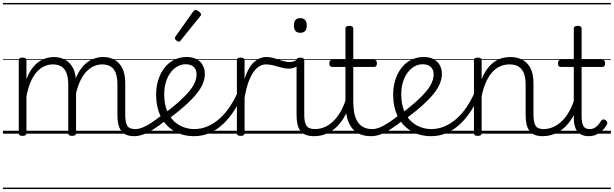

<svg xmlns="http://www.w3.org/2000/svg" viewBox="-20 -905 4156 1300"><path d="M890 17Q858 17 836 8Q814 -1 800.5 -19.5Q787 -38 781 -64.5Q775 -91 775 -126V-332Q775 -376 765 -406.5Q755 -437 732 -453Q709 -469 671 -469Q643 -469 614.5 -456.5Q586 -444 561 -416Q536 -388 516.5 -342Q497 -296 486 -229H462Q468 -311 489.5 -366.5Q511 -422 541.5 -456Q572 -490 608 -504.5Q644 -519 678 -519Q720 -519 754 -501Q788 -483 808 -444Q828 -405 828 -341V-128Q828 -77 841.5 -54Q855 -31 896 -31Q905 -31 909.5 -23.5Q914 -16 913.5 -7Q913 2 907.5 9.5Q902 17 890 17ZM132 15Q119 15 113 10.5Q107 6 107 -4V-496Q107 -506 113 -510.5Q119 -515 132 -515Q146 -515 152.5 -510.5Q159 -506 159 -496V-370Q176 -413 198 -442.5Q220 -472 245.5 -488.5Q271 -505 296 -512Q321 -519 343 -519Q386 -519 420 -501Q454 -483 474.5 -444Q495 -405 495 -341V-4Q495 6 488 10.5Q481 15 468 15Q454 15 448 10.5Q442 6 442 -4V-332Q442 -376 431.5 -406.5Q421 -437 398 -453Q375 -469 337 -469Q310 -469 283.5 -458Q257 -447 232.5 -421.5Q208 -396 189.5 -355Q171 -314 159 -254V-4Q159 6 152.5 10.5Q146 15 132 15ZM0 365H964V375H0ZM0 -20H964V0H0ZM0 -505H964V-500H0ZM0 -885H964V-875H0Z M889 17Q878 17 872.5 9.5Q867 2 867.5 -7Q868 -16 875 -23.5Q882 -31 895 -31Q918 -31 944 -41Q970 -51 1003 -72.5Q1036 -94 1080 -129Q1087 -135 1095 -132Q1103 -129 1108 -122Q1113 -115 1112.5 -106Q1112 -97 1104 -91Q1057 -54 1018.5 -29.5Q980 -5 948.5 6Q917 17 889 17ZM964 365V375ZM964 -20V0ZM964 -505V-500ZM964 -885V-875Z M1093 -136Q1151 -180 1192.5 -217Q1234 -254 1260.5 -286Q1287 -318 1299 -346.5Q1311 -375 1311 -401Q1311 -435 1291 -452.5Q1271 -470 1237 -470Q1210 -470 1184 -456.5Q1158 -443 1137.5 -417Q1117 -391 1104.5 -353Q1092 -315 1092 -267Q1092 -203 1110 -158Q1128 -113 1157.5 -85Q1187 -57 1223 -44Q1259 -31 1295 -31Q1307 -31 1312.5 -23.5Q1318 -16 1318 -7Q1318 2 1312.5 9.5Q1307 17 1295 17Q1217 17 1158.5 -18Q1100 -53 1068.5 -116.5Q1037 -180 1037 -265Q1037 -317 1051.5 -363.5Q1066 -410 1093 -445Q1120 -480 1158.5 -499.5Q1197 -519 1244 -519Q1286 -519 1313.5 -503Q1341 -487 1354 -461Q1367 -435 1367 -405Q1367 -373 1353.5 -339.5Q1340 -306 1311.5 -270.5Q1283 -235 1238.5 -194.5Q1194 -154 1131 -107ZM964 365H1452V375H964ZM964 -20H1452V0H964ZM964 -505H1452V-500H964ZM964 -885H1452V-875H964Z M1294 17Q1286 17 1281 10Q1276 3 1276 -6.5Q1276 -16 1281 -23.5Q1286 -31 1294 -31Q1343 -31 1386.5 -50Q1430 -69 1466.5 -101.5Q1503 -134 1533 -178Q1563 -222 1585 -271Q1590 -280 1598.5 -279Q1607 -278 1613.5 -271Q1620 -264 1616 -255Q1596 -204 1565 -155.5Q1534 -107 1493.5 -68Q1453 -29 1403 -6Q1353 17 1294 17ZM1452 365V375ZM1452 -20V0ZM1452 -505V-500ZM1452 -885V-875Z M1191 -623Q1184 -623 1174 -631Q1164 -639 1164 -647Q1164 -649 1165.5 -651.5Q1167 -654 1169 -659L1288 -827Q1291 -832 1295 -834.5Q1299 -837 1305 -837Q1311 -837 1319.5 -832Q1328 -827 1334.5 -820.5Q1341 -814 1341 -808Q1341 -803 1340 -800.5Q1339 -798 1334 -793L1204 -632Q1198 -623 1191 -623Z M1609 15Q1596 15 1590 10.5Q1584 6 1584 -4V-496Q1584 -506 1590 -510.5Q1596 -515 1609 -515Q1623 -515 1629.5 -510.5Q1636 -506 1636 -496V-370Q1649 -412 1666 -441Q1683 -470 1702.5 -487Q1722 -504 1742 -511.5Q1762 -519 1782 -519Q1792 -519 1797.5 -511.5Q1803 -504 1803 -494Q1803 -484 1797.5 -476.5Q1792 -469 1781 -469Q1758 -469 1736 -456Q1714 -443 1695 -415.5Q1676 -388 1661 -345.5Q1646 -303 1636 -243V-4Q1636 6 1629.5 10.5Q1623 15 1609 15ZM1452 365H1856V375H1452ZM1452 -20H1856V0H1452ZM1452 -505H1856V-500H1452ZM1452 -885H1856V-875H1452Z M1936 -440Q1912 -440 1885.5 -447.5Q1859 -455 1832 -462Q1805 -469 1780 -469Q1769 -469 1763.5 -476.5Q1758 -484 1758 -494Q1758 -504 1764 -511.5Q1770 -519 1781 -519Q1810 -519 1837.5 -510.5Q1865 -502 1891.5 -493.5Q1918 -485 1942 -485Q1956 -485 1968 -489Q1980 -493 1991 -501Q1999 -508 2006.5 -503.5Q2014 -499 2016.5 -490Q2019 -481 2011 -473Q1992 -454 1973.5 -447Q1955 -440 1936 -440ZM1856 365V375ZM1856 -20V0ZM1856 -505V-500ZM1856 -885V-875Z M2107 17Q2074 17 2050.5 8Q2027 -1 2013.5 -19.5Q2000 -38 1994 -64.5Q1988 -91 1988 -126V-496Q1988 -506 1994.5 -510.5Q2001 -515 2013 -515Q2027 -515 2033.5 -510.5Q2040 -506 2040 -496V-128Q2040 -77 2055 -54Q2070 -31 2114 -31Q2123 -31 2127.5 -23.5Q2132 -16 2131.5 -7Q2131 2 2125 9.5Q2119 17 2107 17ZM2013 -683Q1991 -683 1980.5 -695.5Q1970 -708 1970 -732Q1970 -757 1980.5 -769.5Q1991 -782 2013 -782Q2035 -782 2046 -769.5Q2057 -757 2057 -732Q2057 -707 2046 -695Q2035 -683 2013 -683ZM1856 365H2181V375H1856ZM1856 -20H2181V0H1856ZM1856 -505H2181V-500H1856ZM1856 -885H2181V-875H1856Z M2106 17Q2095 17 2089.5 9.5Q2084 2 2084.5 -7Q2085 -16 2092 -23.5Q2099 -31 2112 -31Q2147 -31 2179 -45Q2211 -59 2238.5 -86Q2266 -113 2288 -152.5Q2310 -192 2325 -243Q2328 -253 2337 -253Q2346 -253 2353 -246.5Q2360 -240 2357 -230Q2342 -171 2318 -125.5Q2294 -80 2261.5 -48Q2229 -16 2190 0.5Q2151 17 2106 17ZM2181 365V375ZM2181 -20V0ZM2181 -505V-500ZM2181 -885V-875Z M2494 17Q2447 17 2414 2Q2381 -13 2360 -42Q2339 -71 2329 -112.5Q2319 -154 2319 -206V-452H2229Q2219 -452 2214.5 -458Q2210 -464 2210 -476Q2210 -489 2214.5 -494.5Q2219 -500 2229 -500H2319V-711Q2319 -721 2325.5 -725.5Q2332 -730 2345 -730Q2358 -730 2365 -725.5Q2372 -721 2372 -711V-500H2512Q2523 -500 2527.5 -494.5Q2532 -489 2532 -476Q2532 -464 2527.5 -458Q2523 -452 2512 -452H2372V-217Q2372 -178 2378 -144Q2384 -110 2398.5 -85Q2413 -60 2438 -45.5Q2463 -31 2501 -31Q2511 -31 2516 -23.5Q2521 -16 2520.5 -7Q2520 2 2513.5 9.5Q2507 17 2494 17ZM2181 365H2569V375H2181ZM2181 -20H2569V0H2181ZM2181 -505H2569V-500H2181ZM2181 -885H2569V-875H2181Z M2494 17Q2483 17 2477.5 9.5Q2472 2 2472.5 -7Q2473 -16 2480 -23.5Q2487 -31 2500 -31Q2523 -31 2549 -41Q2575 -51 2608 -72.5Q2641 -94 2685 -129Q2692 -135 2700 -132Q2708 -129 2713 -122Q2718 -115 2717.5 -106Q2717 -97 2709 -91Q2662 -54 2623.5 -29.5Q2585 -5 2553.5 6Q2522 17 2494 17ZM2569 365V375ZM2569 -20V0ZM2569 -505V-500ZM2569 -885V-875Z M2698 -136Q2756 -180 2797.5 -217Q2839 -254 2865.5 -286Q2892 -318 2904 -346.5Q2916 -375 2916 -401Q2916 -435 2896 -452.5Q2876 -470 2842 -470Q2815 -470 2789 -456.5Q2763 -443 2742.5 -417Q2722 -391 2709.5 -353Q2697 -315 2697 -267Q2697 -203 2715 -158Q2733 -113 2762.5 -85Q2792 -57 2828 -44Q2864 -31 2900 -31Q2912 -31 2917.5 -23.5Q2923 -16 2923 -7Q2923 2 2917.5 9.5Q2912 17 2900 17Q2822 17 2763.5 -18Q2705 -53 2673.5 -116.5Q2642 -180 2642 -265Q2642 -317 2656.5 -363.5Q2671 -410 2698 -445Q2725 -480 2763.5 -499.5Q2802 -519 2849 -519Q2891 -519 2918.5 -503Q2946 -487 2959 -461Q2972 -435 2972 -405Q2972 -373 2958.5 -339.5Q2945 -306 2916.5 -270.5Q2888 -235 2843.5 -194.5Q2799 -154 2736 -107ZM2569 365H3057V375H2569ZM2569 -20H3057V0H2569ZM2569 -505H3057V-500H2569ZM2569 -885H3057V-875H2569Z M2899 17Q2891 17 2886 10Q2881 3 2881 -6.5Q2881 -16 2886 -23.5Q2891 -31 2899 -31Q2948 -31 2991.5 -50Q3035 -69 3071.5 -101.5Q3108 -134 3138 -178Q3168 -222 3190 -271Q3195 -280 3203.5 -279Q3212 -278 3218.5 -271Q3225 -264 3221 -255Q3201 -204 3170 -155.5Q3139 -107 3098.5 -68Q3058 -29 3008 -6Q2958 17 2899 17ZM3057 365V375ZM3057 -20V0ZM3057 -505V-500ZM3057 -885V-875Z M3655 17Q3623 17 3600.5 8Q3578 -1 3564.5 -19.5Q3551 -38 3545 -64.5Q3539 -91 3539 -126V-332Q3539 -376 3528 -406.5Q3517 -437 3493 -453Q3469 -469 3429 -469Q3400 -469 3371.5 -458Q3343 -447 3318 -421.5Q3293 -396 3273 -354.5Q3253 -313 3241 -252V-4Q3241 6 3234.5 10.5Q3228 15 3214 15Q3201 15 3195 10.5Q3189 6 3189 -4V-496Q3189 -506 3195 -510.5Q3201 -515 3214 -515Q3228 -515 3234.5 -510.5Q3241 -506 3241 -496V-368Q3258 -411 3280.5 -440.5Q3303 -470 3329 -487.5Q3355 -505 3382 -512Q3409 -519 3435 -519Q3480 -519 3515.5 -501Q3551 -483 3571.5 -444Q3592 -405 3592 -341V-128Q3592 -77 3606 -54Q3620 -31 3661 -31Q3671 -31 3675.5 -23.5Q3680 -16 3679.5 -7Q3679 2 3673 9.5Q3667 17 3655 17ZM3057 365H3728V375H3057ZM3057 -20H3728V0H3057ZM3057 -505H3728V-500H3057ZM3057 -885H3728V-875H3057Z M3653 17Q3642 17 3636.5 9.5Q3631 2 3631.5 -7Q3632 -16 3639 -23.5Q3646 -31 3659 -31Q3694 -31 3726 -45Q3758 -59 3785.5 -86Q3813 -113 3835 -152.5Q3857 -192 3872 -243Q3875 -253 3884 -253Q3893 -253 3900 -246.5Q3907 -240 3904 -230Q3889 -171 3865 -125.5Q3841 -80 3808.5 -48Q3776 -16 3737 0.5Q3698 17 3653 17ZM3728 365V375ZM3728 -20V0ZM3728 -505V-500ZM3728 -885V-875Z M3966 17Q3932 17 3909.5 3Q3887 -11 3876 -38.5Q3865 -66 3865 -106V-452H3777Q3767 -452 3762.5 -458Q3758 -464 3758 -476Q3758 -489 3762.5 -494.5Q3767 -500 3777 -500H3865V-711Q3865 -721 3871.5 -725.5Q3878 -730 3891 -730Q3904 -730 3911 -725.5Q3918 -721 3918 -711V-500H4058Q4068 -500 4072.5 -494.5Q4077 -489 4077 -476Q4077 -464 4072.5 -458Q4068 -452 4058 -452H3918V-117Q3918 -76 3929 -53.5Q3940 -31 3973 -31Q3998 -31 4016.5 -46.5Q4035 -62 4052 -89Q4059 -97 4066 -96.5Q4073 -96 4081 -91Q4089 -85 4091.5 -77.5Q4094 -70 4090 -63Q4076 -38 4057 -20Q4038 -2 4015 7.5Q3992 17 3966 17ZM3728 365H4116V375H3728ZM3728 -20H4116V0H3728ZM3728 -505H4116V-500H3728ZM3728 -885H4116V-875H3728Z"/></svg>

Font: Playwrite IT Moderna Guides
Style: Regular
Weight: 400
Designer: Veronika Burian, José Scaglione
Foundry: TypeTogether
Version: Version 1.003